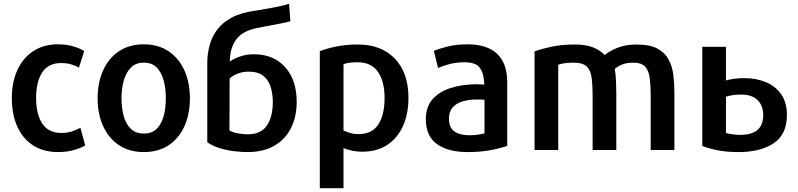

<svg xmlns="http://www.w3.org/2000/svg" viewBox="-20 -779 4179 1005"><path d="M426 -18 401 -110Q382 -100 357 -91.5Q332 -83 303 -83Q233 -83 201 -132.5Q169 -182 169 -266Q169 -351 201 -400Q233 -449 300 -449Q331 -449 353 -442Q375 -435 393 -425Q395 -430 401 -449.5Q407 -469 413.5 -488.5Q420 -508 421 -512Q398 -526 363 -536.5Q328 -547 281 -547Q210 -547 156 -512.5Q102 -478 72 -414.5Q42 -351 42 -265Q42 -179 71 -115.5Q100 -52 154 -17.5Q208 17 284 17Q331 17 368 6Q405 -5 426 -18Z M974 -264Q974 -347 945 -411Q916 -475 862 -511Q808 -547 732 -547Q657 -547 603 -511Q549 -475 520 -411Q491 -347 491 -264Q491 -182 520 -118.5Q549 -55 603 -19Q657 17 733 17Q809 17 863 -19Q917 -55 945.5 -118.5Q974 -182 974 -264ZM848 -264Q848 -212 836.5 -170.5Q825 -129 800 -104.5Q775 -80 733 -80Q691 -80 665.5 -104Q640 -128 628 -170Q616 -212 616 -264Q616 -316 628 -358Q640 -400 665.5 -425.5Q691 -451 733 -451Q775 -451 800 -426Q825 -401 836.5 -358.5Q848 -316 848 -264Z M1408 -244Q1408 -168 1377 -122Q1346 -76 1276 -76Q1253 -76 1225.5 -81Q1198 -86 1181 -96L1182 -368Q1197 -383 1224 -393.5Q1251 -404 1281 -404Q1330 -404 1357.5 -382.5Q1385 -361 1396.5 -324.5Q1408 -288 1408 -244ZM1065 -34Q1093 -15 1130 -3.5Q1167 8 1205.5 12.5Q1244 17 1275 17Q1360 17 1417.5 -17Q1475 -51 1504 -110.5Q1533 -170 1533 -246Q1533 -360 1472.5 -427.5Q1412 -495 1308 -495Q1273 -495 1240 -484.5Q1207 -474 1183 -457Q1183 -528 1218.5 -575Q1254 -622 1345 -636Q1353 -638 1374 -642Q1395 -646 1421 -650.5Q1447 -655 1469 -660Q1491 -665 1500 -668L1493 -759Q1462 -749 1414 -740Q1366 -731 1316 -723Q1241 -713 1192 -686.5Q1143 -660 1115.5 -622Q1088 -584 1076.5 -539.5Q1065 -495 1065 -450Z M2118 -267Q2118 -398 2047 -472Q1976 -546 1854 -546Q1790 -546 1739.5 -535.5Q1689 -525 1654 -511V206H1778V-4Q1794 3 1820 9Q1846 15 1877 15Q1952 15 2006 -20Q2060 -55 2089 -118.5Q2118 -182 2118 -267ZM1993 -265Q1993 -179 1960.5 -128Q1928 -77 1856 -77Q1831 -77 1811 -83.5Q1791 -90 1778 -96V-443Q1790 -448 1808 -450.5Q1826 -453 1852 -453Q1923 -453 1958 -403.5Q1993 -354 1993 -265Z M2635 -16V-347Q2635 -448 2582 -497.5Q2529 -547 2427 -547Q2369 -547 2323 -535.5Q2277 -524 2251 -513L2273 -423Q2297 -434 2332.5 -443.5Q2368 -453 2412 -453Q2473 -453 2493.5 -421.5Q2514 -390 2515 -336Q2507 -337 2494.5 -337.5Q2482 -338 2469 -338Q2397 -337 2338 -318Q2279 -299 2244 -259.5Q2209 -220 2209 -155Q2209 -67 2267 -25Q2325 17 2428 17Q2496 17 2550.5 6.5Q2605 -4 2635 -16ZM2516 -81Q2501 -77 2482 -74Q2463 -71 2437 -71Q2387 -71 2358.5 -91Q2330 -111 2330 -157Q2330 -195 2349.5 -217Q2369 -239 2402 -248.5Q2435 -258 2473 -258Q2485 -258 2495.5 -258Q2506 -258 2516 -257Z M3510 6V-295Q3510 -342 3504.5 -387Q3499 -432 3479.5 -468Q3460 -504 3420.5 -525Q3381 -546 3313 -546Q3253 -546 3211 -528.5Q3169 -511 3145 -491Q3122 -516 3084.5 -531Q3047 -546 2988 -546Q2920 -546 2868.5 -535Q2817 -524 2778 -510V6H2902V-440Q2915 -445 2935 -448Q2955 -451 2983 -451Q3031 -451 3051.5 -430.5Q3072 -410 3077 -371Q3082 -332 3082 -277V6H3206V-286Q3206 -317 3204.5 -353.5Q3203 -390 3198 -418Q3212 -431 3236 -441Q3260 -451 3293 -451Q3339 -451 3358 -429Q3377 -407 3381.5 -367.5Q3386 -328 3386 -277V6Z M3656 -534V-15Q3692 -1 3738.5 8Q3785 17 3846 17Q3960 17 4029.5 -29Q4099 -75 4099 -177Q4099 -243 4069 -285.5Q4039 -328 3989 -349Q3939 -370 3877 -370Q3846 -370 3822 -366.5Q3798 -363 3780 -358V-534ZM3975 -176Q3975 -73 3854 -73Q3835 -73 3814 -76Q3793 -79 3780 -83V-273Q3815 -284 3860 -284Q3916 -284 3945.5 -255Q3975 -226 3975 -176Z"/></svg>

Font: Repo DemiBold
Style: Regular
Weight: 600
Designer: Stefan Peev
Foundry: Context Ltd
Version: Version 1.502